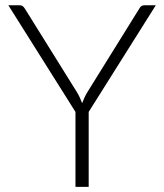

<svg xmlns="http://www.w3.org/2000/svg" viewBox="-20 -728 640 748"><path d="M325.5 -292V0H274V-292L12.5 -707.5H57Q64 -707.5 68.2 -704.2Q72.5 -701 76.5 -695L279 -370Q286 -358.5 291 -347.8Q296 -337 300 -326Q304 -337 309 -347.8Q314 -358.5 321 -370L523 -695Q526 -700.5 530.5 -704Q535 -707.5 542 -707.5H587Z"/></svg>

Font: Lato TR Light
Style: Regular
Weight: 300
Designer: Lukasz Dziedzic
Foundry: Lukasz Dziedzic
Version: Version 1.104 2013